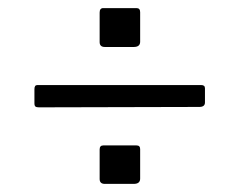

<svg xmlns="http://www.w3.org/2000/svg" viewBox="-20 -610 591 474"><path d="M326 -169Q326 -156 310 -156H239Q226 -156 226 -168V-241Q226 -251 235 -251H317Q326 -251 326 -242ZM486 -357Q486 -346 472 -346L76 -345Q70 -345 67.5 -347Q65 -349 65 -355V-390Q65 -400 72 -400H477Q486 -400 486 -392ZM326 -507Q326 -494 310 -494H239Q226 -494 226 -506V-579Q226 -590 235 -590H317Q326 -590 326 -580Z"/></svg>

Font: Libre Franklin Thin Light
Style: Regular
Weight: 300
Version: Version 3.000